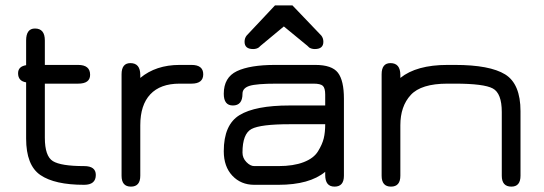

<svg xmlns="http://www.w3.org/2000/svg" viewBox="-20 -694 2043 721"><path d="M148.4 -176.8V-379.9H273.4C303.4 -379.9 318.4 -391 318.4 -413.1C318.4 -437.8 303.4 -450.2 273.4 -450.2H148.4V-542C148.4 -571.9 136.1 -586.9 111.3 -586.9C89.2 -586.9 78.1 -571.9 78.1 -542V-449.2C57.9 -446 47.9 -435.9 47.9 -418.9C47.9 -399.4 57.9 -388 78.1 -384.8V-173.8C78.1 -106.8 96 -61 131.8 -36.6C167.6 -12.2 222.3 0 295.9 0C325.2 0 339.8 -12.4 339.8 -37.1C339.8 -59.2 325.2 -70.3 295.9 -70.3C238 -70.3 198.9 -76.5 178.7 -88.9C158.5 -101.2 148.4 -130.5 148.4 -176.8Z M654.3 -379.9H699.2C728.5 -379.9 743.2 -391.6 743.2 -415C743.2 -438.5 728.5 -450.2 699.2 -450.2H654.3C595.1 -450.2 545.9 -433.9 506.8 -401.4V-412.1C506.8 -442.1 494.5 -457 469.7 -457C447.6 -457 436.5 -443 436.5 -415V-34.2C436.5 -6.8 448.2 6.8 471.7 6.8C495.1 6.8 506.8 -6.8 506.8 -34.2V-223.6C506.8 -274.4 519.4 -313.2 544.4 -339.8C569.5 -366.5 606.1 -379.9 654.3 -379.9Z M906.2 -560.5C901 -554 898.4 -546.2 898.4 -537.1C898.4 -518.9 909.2 -509.8 930.7 -509.8C935.2 -509.8 939.5 -510.4 943.4 -511.7C947.3 -513 950.2 -514.5 952.1 -516.1C954.1 -517.7 956.4 -519.9 959 -522.5C961.6 -525.1 963.5 -526.7 964.8 -527.3L1045.9 -594.7L1127.9 -527.3L1133.8 -522.5C1137 -519.2 1139.5 -516.9 1141.1 -515.6C1142.7 -514.3 1145.5 -513 1149.4 -511.7C1153.3 -510.4 1157.6 -509.8 1162.1 -509.8C1183.6 -509.8 1194.3 -518.9 1194.3 -537.1C1194.3 -546.2 1191.7 -554 1186.5 -560.5L1078.1 -673.8H1012.7ZM1067.4 -297.9C981.4 -297.9 918.8 -285.8 879.4 -261.7C840 -237.6 820.3 -192.4 820.3 -126C820.3 -87.6 831.1 -57 852.5 -34.2C874 -11.4 901.4 0 934.6 0H1025.4C1103.5 0 1162.1 -16.3 1201.2 -48.8V-37.1C1201.2 -7.8 1212.9 6.8 1236.3 6.8C1259.8 6.8 1271.5 -6.8 1271.5 -34.2V-323.2C1271.5 -368.8 1264 -401.4 1249 -420.9C1234 -440.4 1205.7 -450.2 1164.1 -450.2H1012.7C950.2 -450.2 902.5 -442.4 869.6 -426.8C836.8 -411.1 820.3 -382.8 820.3 -341.8C820.3 -312.5 831.7 -297.9 854.5 -297.9C878.6 -297.9 890.6 -312.5 890.6 -341.8C890.6 -356.1 899.4 -366 917 -371.6C934.6 -377.1 968.8 -379.9 1019.5 -379.9H1157.2C1174.8 -379.9 1186.5 -377.1 1192.4 -371.6C1198.2 -366 1201.2 -355.1 1201.2 -338.9V-297.9ZM1201.2 -227.5C1201.2 -207.4 1199.4 -189.8 1195.8 -174.8C1192.2 -159.8 1185.1 -143.6 1174.3 -126C1163.6 -108.4 1145.5 -94.7 1120.1 -85C1094.7 -75.2 1063.2 -70.3 1025.4 -70.3H934.6C924.8 -70.3 915 -75.4 905.3 -85.4C895.5 -95.5 890.6 -107.4 890.6 -121.1C890.6 -168 901.9 -197.4 924.3 -209.5C946.8 -221.5 994.5 -227.5 1067.4 -227.5Z M1660.2 -379.9H1688.5C1760.7 -379.9 1808.1 -373.9 1830.6 -361.8C1853 -349.8 1864.3 -320.3 1864.3 -273.4V-34.2C1864.3 -6.8 1876.3 6.8 1900.4 6.8C1923.2 6.8 1934.6 -6.8 1934.6 -34.2V-276.4C1934.6 -344.7 1915.4 -390.8 1877 -414.6C1838.5 -438.3 1775.7 -450.2 1688.5 -450.2H1660.2C1582.7 -450.2 1523.8 -433.9 1483.4 -401.4V-412.1C1483.4 -442.1 1471 -457 1446.3 -457C1424.2 -457 1413.1 -443 1413.1 -415V-34.2C1413.1 -6.8 1424.8 6.8 1448.2 6.8C1471.7 6.8 1483.4 -6.8 1483.4 -34.2V-223.6C1483.4 -271.2 1496.4 -309.1 1522.5 -337.4C1548.5 -365.7 1594.4 -379.9 1660.2 -379.9Z"/></svg>

Font: Jura
Style: DemiBold
Weight: 600
Version: Version 2.5.1